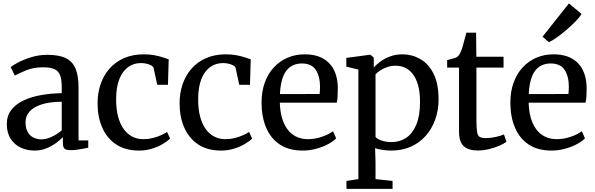

<svg xmlns="http://www.w3.org/2000/svg" viewBox="-20 -894 3577 1154"><path d="M187.5 11Q143 11 105.2 -6.5Q67.5 -24 44.2 -59.5Q21 -95 21 -149Q21 -199 48.5 -234Q76 -269 122.8 -290.8Q169.5 -312.5 228.5 -322.8Q287.5 -333 351 -334V-370.5Q351 -415 341.5 -441Q332 -467 307.8 -478.2Q283.5 -489.5 238.5 -489.5Q180.5 -489.5 137 -471.2Q93.5 -453 69 -440L44 -490.5Q54.5 -500 87.5 -517.8Q120.5 -535.5 167 -550Q213.5 -564.5 265 -564.5Q334.5 -564.5 375.5 -544.5Q416.5 -524.5 434.2 -481.2Q452 -438 452 -369V-50H510.5V-6.5Q499.5 -4 481.5 -0.5Q463.5 3 443.5 5.8Q423.5 8.5 406.5 8.5Q380 8.5 369 0.5Q358 -7.5 358 -37V-69.5Q346 -57 321.5 -38Q297 -19 263 -4Q229 11 187.5 11ZM230.5 -56.5Q258 -56.5 291.8 -72.2Q325.5 -88 351 -110.5V-282.5Q277 -282 228.8 -266Q180.5 -250 157 -222.8Q133.5 -195.5 133.5 -160.5Q133.5 -124 146.2 -101Q159 -78 181 -67.2Q203 -56.5 230.5 -56.5Z M817 11Q733.5 11 678 -26Q622.5 -63 594.5 -127Q566.5 -191 566.5 -270.5Q566 -332.5 584 -386.2Q602 -440 637.5 -480.8Q673 -521.5 725.2 -544.5Q777.5 -567.5 845.5 -567.5Q879.5 -567.5 908.2 -562Q937 -556.5 958.8 -549.2Q980.5 -542 994 -537.5L989.5 -384.5H925L903 -486Q901 -494 889.5 -500.5Q878 -507 861.5 -511Q845 -515 827.5 -515Q783 -515 749.5 -490.5Q716 -466 697.2 -418.5Q678.5 -371 678 -300.5Q677.5 -239 689.8 -193.2Q702 -147.5 724 -117.5Q746 -87.5 776 -72.5Q806 -57.5 841 -57.5Q871 -57.5 898 -64.2Q925 -71 947 -81Q969 -91 984 -101L1002.5 -61.5Q986 -44.5 957.2 -27.8Q928.5 -11 892 0Q855.5 11 817 11Z M1310 11Q1226.5 11 1171 -26Q1115.5 -63 1087.5 -127Q1059.5 -191 1059.5 -270.5Q1059 -332.5 1077 -386.2Q1095 -440 1130.5 -480.8Q1166 -521.5 1218.2 -544.5Q1270.5 -567.5 1338.5 -567.5Q1372.5 -567.5 1401.2 -562Q1430 -556.5 1451.8 -549.2Q1473.5 -542 1487 -537.5L1482.5 -384.5H1418L1396 -486Q1394 -494 1382.5 -500.5Q1371 -507 1354.5 -511Q1338 -515 1320.5 -515Q1276 -515 1242.5 -490.5Q1209 -466 1190.2 -418.5Q1171.5 -371 1171 -300.5Q1170.5 -239 1182.8 -193.2Q1195 -147.5 1217 -117.5Q1239 -87.5 1269 -72.5Q1299 -57.5 1334 -57.5Q1364 -57.5 1391 -64.2Q1418 -71 1440 -81Q1462 -91 1477 -101L1495.5 -61.5Q1479 -44.5 1450.2 -27.8Q1421.5 -11 1385 0Q1348.5 11 1310 11Z M1800 11Q1716.5 11 1661.5 -25.8Q1606.5 -62.5 1579.2 -127.8Q1552 -193 1552 -277.5Q1552 -343.5 1571.2 -397Q1590.5 -450.5 1625.5 -488.5Q1660.5 -526.5 1708 -547Q1755.5 -567.5 1812 -567.5Q1905 -567.5 1956.5 -516.2Q2008 -465 2010.5 -369Q2010.5 -338.5 2009.2 -316.2Q2008 -294 2004 -277H1662Q1663 -229 1674 -188.8Q1685 -148.5 1706.2 -119Q1727.5 -89.5 1758.8 -73.5Q1790 -57.5 1831.5 -57.5Q1873 -57.5 1915.8 -72.2Q1958.5 -87 1981.5 -105.5L2000.5 -62.5Q1982.5 -44 1951 -27.2Q1919.5 -10.5 1880.2 0.2Q1841 11 1800 11ZM1662.5 -328.5 1901 -329Q1902 -337.5 1902.8 -350.2Q1903.5 -363 1903.5 -372.5Q1903.5 -434 1878.5 -473.2Q1853.5 -512.5 1794 -512.5Q1767 -512.5 1744 -503Q1721 -493.5 1703.5 -472.2Q1686 -451 1675.5 -415.5Q1665 -380 1662.5 -328.5Z M2062.5 241V193.5L2134 182.5V-476L2061.5 -493.5V-546L2203.5 -565H2206.5L2226.5 -547.5V-488.5Q2242.5 -506.5 2267.5 -524.8Q2292.5 -543 2325.8 -555.2Q2359 -567.5 2399 -567.5Q2456 -567.5 2505.5 -539.5Q2555 -511.5 2585.5 -451.8Q2616 -392 2616 -296Q2616 -233 2596.5 -177.2Q2577 -121.5 2540 -79Q2503 -36.5 2450.2 -12.8Q2397.5 11 2331.5 11Q2307 11 2279.5 7Q2252 3 2234.5 -3.5L2237 80.5V182.5L2339.5 193.5V241ZM2334.5 -40Q2382.5 -40 2420.8 -65.2Q2459 -90.5 2481.8 -143.8Q2504.5 -197 2504.5 -281.5Q2504.5 -339 2493.2 -380.2Q2482 -421.5 2461.8 -448Q2441.5 -474.5 2415.2 -486.8Q2389 -499 2359 -499Q2331 -499 2307 -490.8Q2283 -482.5 2265 -470.5Q2247 -458.5 2237 -447V-71Q2244.5 -60 2271.8 -50Q2299 -40 2334.5 -40Z M2851 10.5Q2797.5 10.5 2768.2 -14.5Q2739 -39.5 2739 -104.5V-487.5H2667.5V-532.5Q2677 -535.5 2689 -538.5Q2701 -541.5 2711.5 -544.8Q2722 -548 2727 -551.5Q2733 -556 2737.2 -561Q2741.5 -566 2745 -572.8Q2748.5 -579.5 2752 -589Q2757 -601 2763 -622.5Q2769 -644 2774.5 -665Q2780 -686 2783 -697.5H2841.5L2843 -553H3006.5V-487.5H2843.5V-178.5Q2843.5 -125 2847.5 -101Q2851.5 -77 2864.2 -70.5Q2877 -64 2901.5 -64Q2929.5 -64 2961.2 -71.2Q2993 -78.5 3009 -86L3024 -42Q3008.5 -30 2980.8 -18Q2953 -6 2919 2.2Q2885 10.5 2851 10.5Z M3295.5 11Q3212 11 3157 -25.8Q3102 -62.5 3074.8 -127.8Q3047.5 -193 3047.5 -277.5Q3047.5 -343.5 3066.8 -397Q3086 -450.5 3121 -488.5Q3156 -526.5 3203.5 -547Q3251 -567.5 3307.5 -567.5Q3400.5 -567.5 3452 -516.2Q3503.5 -465 3506 -369Q3506 -338.5 3504.8 -316.2Q3503.5 -294 3499.5 -277H3157.5Q3158.5 -229 3169.5 -188.8Q3180.5 -148.5 3201.8 -119Q3223 -89.5 3254.2 -73.5Q3285.5 -57.5 3327 -57.5Q3368.5 -57.5 3411.2 -72.2Q3454 -87 3477 -105.5L3496 -62.5Q3478 -44 3446.5 -27.2Q3415 -10.5 3375.8 0.2Q3336.5 11 3295.5 11ZM3158 -328.5 3396.5 -329Q3397.5 -337.5 3398.2 -350.2Q3399 -363 3399 -372.5Q3399 -434 3374 -473.2Q3349 -512.5 3289.5 -512.5Q3262.5 -512.5 3239.5 -503Q3216.5 -493.5 3199 -472.2Q3181.5 -451 3171 -415.5Q3160.5 -380 3158 -328.5ZM3278.5 -641 3241 -673.5 3399.5 -873.5 3475.5 -810Q3465 -792 3440.8 -767Q3416.5 -742 3386.5 -716Q3356.5 -690 3328 -669.8Q3299.5 -649.5 3280 -641Z"/></svg>

Font: Merriweather 24pt
Style: Regular
Weight: 400
Designer: Eben Sorkin
Foundry: Eben Sorkin
Version: Version 2.100